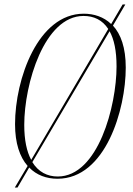

<svg xmlns="http://www.w3.org/2000/svg" viewBox="-20 -785 591 855"><path d="M46 50H58L110 -39C143 -5 187 11 236 11C450 11 540 -297 540 -484C540 -573 518 -633 483 -671L538 -765H526L475 -678C442 -710 398 -724 353 -724C149 -724 47 -433 47 -232C47 -147 68 -86 103 -46ZM88 -229C88 -411 177 -714 352 -714C398 -714 436 -696 462 -656L119 -73C99 -110 88 -161 88 -229ZM237 1C191 1 151 -19 124 -63L468 -646C488 -610 499 -559 499 -489C499 -314 417 1 237 1Z"/></svg>

Font: Noto Serif Display ExtraCondensed ExtraLight
Style: Italic
Weight: 200
Width: 2
Italic angle: -12°
Designer: Monotype Design Team
Foundry: Monotype Imaging Inc.
Version: Version 2.009